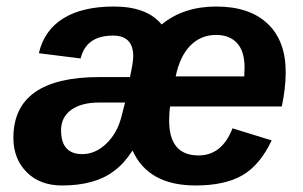

<svg xmlns="http://www.w3.org/2000/svg" viewBox="-20 -558 929 588"><path d="M843 -232H501Q498 -214 498 -189Q498 -82 588 -82Q660 -82 692 -165L812 -128Q776 -52 722 -21Q668 10 579 10Q434 10 386 -97Q359 -56 330 -35Q272 10 170 10Q102 10 61.5 -31Q21 -72 21 -136Q21 -322 285 -322H378Q388 -366 388 -386Q388 -449 326 -449Q244 -449 227 -379L99 -395Q115 -465 173.5 -501.5Q232 -538 329 -538Q430 -538 475 -483Q542 -538 642 -538Q744 -538 799.5 -485.5Q855 -433 855 -337Q855 -289 843 -232ZM352 -201 363 -244H284Q229 -244 198 -221.5Q167 -199 167 -159Q167 -86 232 -86Q272 -86 305.5 -118Q339 -150 352 -201ZM518 -324H728L729 -351Q729 -401 706 -426Q683 -451 642 -451Q595 -451 563 -418.5Q531 -386 518 -324Z"/></svg>

Font: Libra Sans
Style: Bold Italic
Weight: 700
Italic angle: -12°
Foundry: Context Ltd
Version: Version 1.002